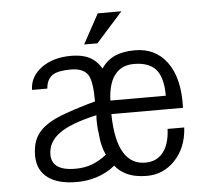

<svg xmlns="http://www.w3.org/2000/svg" viewBox="-51 -759 915 829"><g transform="rotate(-5 406.0 -344.0)"><path d="M422.9 -264.6H733.4Q738.3 -392.6 686.5 -462.9Q636.7 -530.3 547.9 -530.3Q497.1 -530.3 460.9 -514.6Q424.8 -498 402.3 -463.9Q383.8 -495.1 357.4 -510.7Q324.2 -530.3 270.5 -530.3Q194.3 -530.3 143.6 -494.1Q91.8 -456.1 90.8 -398.4H157.2Q160.2 -439.5 187.5 -457Q211.9 -471.7 264.6 -471.7Q321.3 -471.7 340.8 -438.5Q357.4 -409.2 357.4 -325.2L325.2 -316.4Q255.9 -295.9 225.6 -284.2Q176.8 -266.6 147.5 -247.1Q113.3 -224.6 96.7 -194.3Q79.1 -161.1 79.1 -115.2Q79.1 -50.8 125 -17.6Q168 14.6 250 14.6Q293.9 14.6 334 2Q380.9 -12.7 416 -42Q433.6 -17.6 464.8 -2.9Q501 14.6 552.7 14.6Q624 14.6 673.8 -37.1Q726.6 -91.8 731.4 -179.7H659.2Q656.2 -108.4 624 -73.2Q596.7 -43 551.8 -43Q491.2 -43 459 -94.7Q424.8 -149.4 422.9 -264.6ZM360.4 -195.3Q363.3 -157.2 369.1 -134.8Q373 -116.2 383.8 -91.8Q352.5 -67.4 321.3 -55.7Q289.1 -43 248 -43Q191.4 -43 166 -64.5Q145.5 -82 145.5 -112.3Q145.5 -168.9 197.3 -205.1Q246.1 -240.2 358.4 -265.6Q356.4 -252 357.4 -234.4Q357.4 -222.7 359.4 -199.2ZM664.1 -323.2H423.8Q426.8 -405.3 462.9 -442.4Q491.2 -471.7 538.1 -471.7Q599.6 -471.7 629.9 -441.4Q664.1 -407.2 664.1 -323.2ZM504.9 -703.1H402.3L332 -574.2H389.6Z"/></g></svg>

Font: Dotum
Style: Regular
Weight: 400
Version: Version 2.21